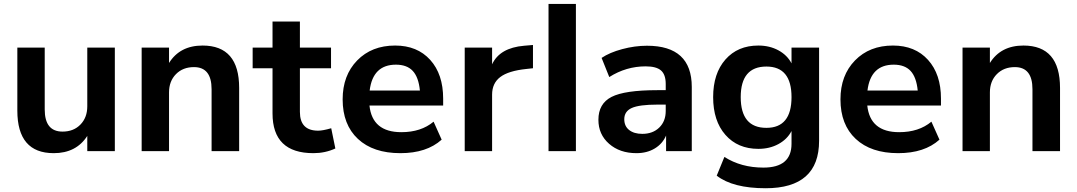

<svg xmlns="http://www.w3.org/2000/svg" viewBox="-20 -787 5610 1000"><path d="M578.1 -539.1V0H434.6V-79.1Q377 10.7 259.8 10.7Q70.3 10.7 70.3 -210.9V-539.1H212.9V-216.8Q212.9 -101.6 305.7 -101.6Q363.3 -101.6 398.9 -138.2Q434.6 -174.8 434.6 -233.4V-539.1Z M717.8 0V-539.1H860.4V-459Q917 -549.8 1035.2 -549.8Q1225.6 -549.8 1225.6 -329.1V0H1082V-322.3Q1082 -437.5 990.2 -437.5Q932.6 -437.5 896.5 -400.9Q860.4 -364.3 860.4 -305.7V0Z M1612.3 10.7Q1399.4 10.7 1399.4 -196.3V-431.6H1295.9V-539.1H1399.4V-674.8H1542V-539.1H1704.1V-431.6H1542V-204.1Q1542 -106.4 1636.7 -106.4Q1661.1 -106.4 1705.1 -119.1L1726.6 -13.7Q1673.8 10.7 1612.3 10.7Z M2065.4 10.7Q1923.8 10.7 1844.2 -63.5Q1764.6 -137.7 1764.6 -269.5Q1764.6 -394.5 1840.3 -472.2Q1916 -549.8 2038.1 -549.8Q2153.3 -549.8 2220.7 -475.1Q2288.1 -400.4 2288.1 -273.4V-237.3H1904.3Q1918.9 -98.6 2070.3 -98.6Q2172.9 -98.6 2238.3 -153.3L2280.3 -59.6Q2202.1 10.7 2065.4 10.7ZM1905.3 -315.4H2167Q2160.2 -384.8 2129.9 -417.5Q2099.6 -450.2 2042 -450.2Q1921.9 -450.2 1905.3 -315.4Z M2400.4 0V-539.1H2543V-452.1Q2583 -538.1 2710 -548.8L2755.9 -552.7V-431.6L2720.7 -427.7Q2627.9 -418 2585.4 -385.7Q2543 -353.5 2543 -293.9V0Z M2836.9 0V-766.6H2979.5V0Z M3294.9 10.7Q3208 10.7 3152.3 -38.1Q3096.7 -86.9 3096.7 -163.1Q3096.7 -247.1 3165 -282.2Q3233.4 -317.4 3403.3 -317.4H3447.3V-349.6Q3447.3 -398.4 3422.9 -419.9Q3398.4 -441.4 3342.8 -441.4Q3241.2 -441.4 3153.3 -385.7L3113.3 -485.4Q3155.3 -513.7 3220.7 -531.2Q3286.1 -548.8 3349.6 -548.8Q3583 -548.8 3583 -334V0H3449.2V-81.1Q3430.7 -38.1 3390.1 -13.7Q3349.6 10.7 3294.9 10.7ZM3231.4 -166Q3231.4 -129.9 3256.8 -109.9Q3282.2 -89.8 3325.2 -89.8Q3379.9 -89.8 3413.6 -122.6Q3447.3 -155.3 3447.3 -209V-242.2H3404.3Q3309.6 -242.2 3270.5 -224.6Q3231.4 -207 3231.4 -166Z M3967.8 193.4Q3796.9 193.4 3712.9 127.9L3752.9 30.3Q3839.8 85.9 3956.1 85.9Q4102.5 85.9 4102.5 -38.1V-104.5Q4080.1 -61.5 4034.2 -36.6Q3988.3 -11.7 3929.7 -11.7Q3822.3 -11.7 3758.3 -84.5Q3694.3 -157.2 3694.3 -281.2Q3694.3 -404.3 3758.3 -477.1Q3822.3 -549.8 3929.7 -549.8Q3988.3 -549.8 4034.2 -524.9Q4080.1 -500 4102.5 -457V-539.1H4246.1V-53.7Q4246.1 193.4 3967.8 193.4ZM3837.9 -281.2Q3837.9 -121.1 3971.7 -121.1Q4102.5 -121.1 4102.5 -281.2Q4102.5 -440.4 3971.7 -440.4Q3837.9 -440.4 3837.9 -281.2Z M4658.2 10.7Q4516.6 10.7 4437 -63.5Q4357.4 -137.7 4357.4 -269.5Q4357.4 -394.5 4433.1 -472.2Q4508.8 -549.8 4630.9 -549.8Q4746.1 -549.8 4813.5 -475.1Q4880.9 -400.4 4880.9 -273.4V-237.3H4497.1Q4511.7 -98.6 4663.1 -98.6Q4765.6 -98.6 4831.1 -153.3L4873 -59.6Q4794.9 10.7 4658.2 10.7ZM4498 -315.4H4759.8Q4752.9 -384.8 4722.7 -417.5Q4692.4 -450.2 4634.8 -450.2Q4514.6 -450.2 4498 -315.4Z M4993.2 0V-539.1H5135.7V-459Q5192.4 -549.8 5310.5 -549.8Q5501 -549.8 5501 -329.1V0H5357.4V-322.3Q5357.4 -437.5 5265.6 -437.5Q5208 -437.5 5171.9 -400.9Q5135.7 -364.3 5135.7 -305.7V0Z"/></svg>

Font: Min Sans Bold
Style: Regular
Weight: 700
Designer: Jinseong-Kim, NotoSansCJK, Nunito
Foundry: Jinseong-Kim
Version: Version 1.400;Glyphs 3.1.2 (3151)